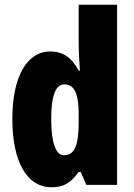

<svg xmlns="http://www.w3.org/2000/svg" viewBox="-20 -780 564 810"><path d="M197 10C250 10 277 -8 312 -54H321L344 0H474V-760H312V-588C312 -567 314 -532 317 -482H312C282 -539 243 -563 192 -563C93 -563 32 -455 32 -278C32 -101 92 10 197 10ZM250 -125C216 -125 196 -175 196 -280C196 -376 215 -424 251 -424C294 -424 312 -385 312 -297V-265C312 -166 294 -125 250 -125Z"/></svg>

Font: Noto Sans Telugu ExtraCondensed Black
Style: Regular
Weight: 900
Width: 2
Designer: Jelle Bosma - Monotype Design Team
Foundry: Monotype Imaging Inc.
Version: Version 2.005